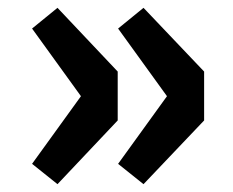

<svg xmlns="http://www.w3.org/2000/svg" viewBox="-20 -534 597 491"><path d="M127 -63 281 -226V-351L127 -514L62 -461L187 -288L62 -115ZM347 -63 502 -226V-351L347 -514L282 -461L407 -288L282 -115Z"/></svg>

Font: Noto Sans JP Black
Style: Regular
Weight: 900
Designer: Ryoko NISHIZUKA 西塚涼子 (kana, bopomofo & ideographs); Paul D. Hunt (Latin, Greek & Cyrillic); Sandoll Communications 산돌커뮤니
Foundry: Adobe
Version: Version 2.002;hotconv 1.0.116;makeotfexe 2.5.65601